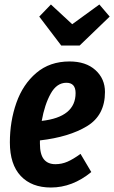

<svg xmlns="http://www.w3.org/2000/svg" viewBox="-20 -820 509 856"><path d="M448 -410Q448 -306 368 -257.5Q288 -209 158 -194V-180Q158 -132 175.5 -110Q193 -88 227 -88Q255 -88 280.5 -99Q306 -110 339 -134L387 -53Q303 16 207 16Q121 16 72.5 -35.5Q24 -87 24 -185Q24 -279 53 -361.5Q82 -444 142 -495Q202 -546 290 -546Q363 -546 405.5 -507.5Q448 -469 448 -410ZM317 -405Q317 -451 276 -451Q233 -451 206 -402.5Q179 -354 166 -281Q317 -298 317 -405ZM423 -800 469 -746 335 -617H253L155 -746L207 -800L302 -712Z"/></svg>

Font: Fira Sans Extra Condensed SemiBold
Style: Italic
Weight: 600
Width: 3
Italic angle: -8°
Designer: Carrois Corporate & Edenspiekermann AG
Foundry: Carrois Corporate GbR & Edenspiekermann AG
Version: Version 4.203